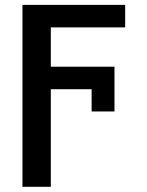

<svg xmlns="http://www.w3.org/2000/svg" viewBox="-20 -548 592 772"><path d="M440.3 -279.8V-99.8H348.4V-189.3H184.3V203.1H70.3V-528.4H483.3V-437.9H184.3V-279.8Z"/></svg>

Font: Inter UI Medium
Style: Regular
Weight: 500
Designer: Rasmus Andersson
Foundry: rsms
Version: 3.2;8d6f07862